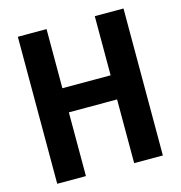

<svg xmlns="http://www.w3.org/2000/svg" viewBox="-112 -869 913 969"><g transform="rotate(-15 344.5 -384.0)"><path d="M470 -768H620V0H470V-356L493 -333H196L218 -356V0H68V-768H218V-436L196 -459H493L470 -436Z"/></g></svg>

Font: Yaldevi ExtraLight
Style: Bold
Weight: 700
Version: Version 1.100